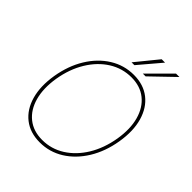

<svg xmlns="http://www.w3.org/2000/svg" viewBox="-254 -1092 1254 1254"><g transform="rotate(45 373.5 -464.5)"><path d="M327.1 9.8Q237.3 9.8 177.2 -37.4Q117.2 -84.5 93.3 -168.7Q69.3 -252.9 87.4 -363.3Q106 -474.6 157.7 -558.8Q209.5 -643.1 285.2 -690.2Q360.8 -737.3 450.7 -737.3Q540 -737.3 600.1 -690.2Q660.2 -643.1 684.3 -558.8Q708.5 -474.6 689.9 -363.3Q671.4 -252.4 619.4 -168.2Q567.4 -84 491.9 -37.1Q416.5 9.8 327.1 9.8ZM327.1 -12.7Q411.1 -12.7 481.9 -57.4Q552.7 -102.1 601.6 -182.1Q650.4 -262.2 668 -367.2Q685.1 -470.7 663.3 -548.8Q641.6 -627 586.9 -670.9Q532.2 -714.8 450.7 -714.8Q366.7 -714.8 295.7 -670.2Q224.6 -625.5 175.8 -545.4Q127 -465.3 109.4 -359.9Q92.8 -256.8 114.5 -178.5Q136.2 -100.1 190.9 -56.4Q245.6 -12.7 327.1 -12.7ZM485.8 -784.2 639.2 -937.5H670.4L511.2 -784.2ZM381.3 -784.2 506.3 -937.5H537.6L407.7 -784.2Z"/></g></svg>

Font: Inter Tight Thin
Style: Italic
Weight: 250
Italic angle: -9.39999°
Designer: Rasmus Andersson
Foundry: rsms
Version: Version 3.004